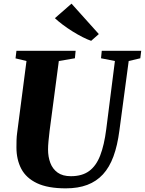

<svg xmlns="http://www.w3.org/2000/svg" viewBox="-20 -1021 793 1051"><path d="M684.5 -687 633.5 -306Q623 -224.5 601 -164.8Q579 -105 543.5 -66.5Q508 -28 457.8 -9Q407.5 10 340.5 10Q242 10 182.5 -18.2Q123 -46.5 96.5 -97Q70 -147.5 70 -214Q70 -233 70.5 -253.2Q71 -273.5 74 -295L125 -687L65 -701.5L70 -743H394L390 -702L302 -687L251.5 -304.5Q248 -275.5 245.5 -249Q243 -222.5 243 -202.5Q243 -162.5 255.5 -129.2Q268 -96 295.5 -76.2Q323 -56.5 368 -56.5Q429.5 -56.5 468 -84.8Q506.5 -113 528.5 -170Q550.5 -227 561.5 -313L609 -687L533 -702L537 -743H753L748 -702ZM479 -797.5Q458.5 -804.5 431.5 -818.2Q404.5 -832 376.5 -849.5Q348.5 -867 323.2 -886Q298 -905 280.5 -921.5L371.5 -1001L521 -834.5Z"/></svg>

Font: Merriweather 60pt Black
Style: Italic
Weight: 900
Italic angle: -7.8°
Version: Version 2.101